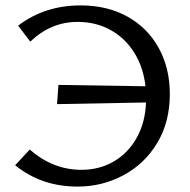

<svg xmlns="http://www.w3.org/2000/svg" viewBox="-20 -684 703 710"><path d="M608 -336Q608 -233 561.5 -155.5Q515 -78 436.5 -36Q358 6 267 6Q133 6 36 -73L90 -131Q176 -56 281 -56Q347 -56 400 -86.5Q453 -117 485 -173.5Q517 -230 520 -305L191 -299L196 -370L518 -365Q510 -436 476 -490Q442 -544 388 -573.5Q334 -603 267 -603Q168 -603 92 -530L47 -589Q145 -664 278 -664Q377 -664 451.5 -622.5Q526 -581 567 -506.5Q608 -432 608 -336Z"/></svg>

Font: Ysabeau Medium
Style: Regular
Weight: 500
Designer: Christian Thalmann (Catharsis Fonts)
Version: Version 0.003